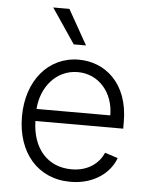

<svg xmlns="http://www.w3.org/2000/svg" viewBox="-55 -827 691 885"><g transform="rotate(5 290.5 -385.0)"><path d="M304 11.4C413.4 11.4 486.9 -47.9 511.7 -116.5L451.7 -136C430.8 -87 381.4 -46.5 304 -46.5C192.5 -46.5 121.8 -127.8 119 -253.9H525.2V-285.2C525.2 -467.3 412.6 -552.9 294.4 -552.9C153.1 -552.9 55.4 -434.7 55.4 -269.5C55.4 -104 151.3 11.4 304 11.4ZM119.3 -309.7C126.1 -411.2 194.6 -495.4 294.4 -495.4C392 -495.4 460.6 -414.8 460.6 -309.7ZM264.2 -621.1H321L230.1 -782.3H155.2Z"/></g></svg>

Font: Karasuma Gothic
Style: Light
Weight: 300
Designer: Rasmus Andersson / Ryoko Nishizuka
Foundry: rsms
Version: Version 1.00